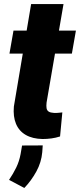

<svg xmlns="http://www.w3.org/2000/svg" viewBox="-20 -680 396 952"><path d="M356.4 -528.3 336.4 -414.1H26.9L46.9 -528.3ZM134.3 -659.7H294.9L210.9 -171.4Q209 -154.3 210.9 -143.3Q212.9 -132.3 221.4 -126.7Q230 -121.1 248 -120.1Q258.3 -119.6 268.6 -120.6Q278.8 -121.6 289.1 -122.6L277.8 -3.4Q256.8 3.4 235.1 6.3Q213.4 9.3 190.9 9.3Q141.1 8.3 107.7 -11Q74.2 -30.3 59.3 -66.2Q44.4 -102.1 48.8 -151.9ZM191.9 41 189.5 74.7Q185.1 125 160.2 170.4Q135.3 215.8 100.6 252L24.9 211.9Q45.4 181.6 60.3 151.1Q75.2 120.6 82 84.5L89.4 41.5Z"/></svg>

Font: Roboto Black
Style: Italic
Weight: 900
Italic angle: -12°
Designer: Christian Robertson
Foundry: Google
Version: Version 3.0; 2020